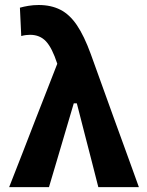

<svg xmlns="http://www.w3.org/2000/svg" viewBox="-20 -766 602 786"><path d="M17.5 0Q44 -67.5 72.5 -140.5Q100.5 -213.5 127.5 -282.5Q148 -334.5 170.2 -391.5Q192.5 -448.5 214.5 -505Q193.5 -569.5 168.5 -596.5Q143.5 -623.5 103 -623.5Q96.5 -623.5 87 -622.5Q77.5 -621.5 67 -618.5L61.5 -734.5Q77 -739 96.8 -742.2Q116.5 -745.5 138.5 -745.5Q189 -745.5 227 -726.2Q265 -707 294.8 -663Q324.5 -619 351.5 -545L448.5 -276Q472 -211.5 488.8 -165.2Q505.5 -119 519.5 -80.5Q533.5 -41.5 548.5 0H382.5Q369 -52 356 -104Q342.5 -156 329 -208.5L294.5 -343H282L241.5 -206Q225.5 -152 210.5 -101Q195.5 -50 180.5 0Z"/></svg>

Font: Heraclito
Style: Bold
Weight: 700
Designer: Kostas Bartsokas (font) & Cristiano Sobral (main changes)
Foundry: Kostas Bartsokas (font) & Cristiano Sobral (main changes)
Version: Version 1.00;July 8, 2020;FontCreator 13.0.0.2655 64-bit